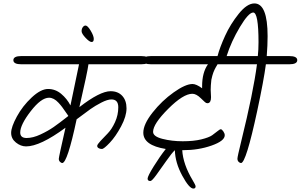

<svg xmlns="http://www.w3.org/2000/svg" viewBox="-20 -963 1754 1120"><path d="M105 -636H803Q850 -636 850 -612Q850 -588 803 -588H496Q490 -542 443 -338Q563 -431 625 -431Q668 -431 693 -404Q718 -377 718 -331Q718 -285 686.5 -226Q655 -167 620.5 -130.5Q586 -94 574.5 -94Q563 -94 555 -99Q547 -104 547 -112Q547 -120 566 -140.5Q585 -161 608.5 -185Q632 -209 651 -250.5Q670 -292 670 -337.5Q670 -383 630 -383Q607 -383 571 -364.5Q535 -346 507.5 -326.5Q480 -307 427 -267Q373 -12 343 -12Q337 -12 330 -19Q323 -26 323 -36.5Q323 -47 362 -218Q214 -109 132 -109Q101 -109 73 -131.5Q45 -154 45 -188Q45 -222 78.5 -283.5Q112 -345 165 -394.5Q218 -444 260.5 -444Q303 -444 337 -415.5Q371 -387 391 -348Q399 -383 415 -463Q431 -543 441 -588H105Q58 -588 58 -612Q58 -636 105 -636ZM266 -393Q220 -393 159 -314Q98 -235 98 -190Q98 -158 135 -158Q172 -158 216 -178.5Q260 -199 293 -222Q326 -245 378 -286V-288Q375 -292 363 -309.5Q351 -327 342.5 -338.5Q334 -350 321 -364Q294 -393 266 -393Z M479 -814Q491 -814 509 -784Q527 -754 527 -736Q527 -718 514.5 -718Q502 -718 479 -742.5Q456 -767 456 -781Q456 -795 463 -804.5Q470 -814 479 -814Z M1193 -361H1190Q1186 -361 1182 -362.5Q1178 -364 1151.5 -390Q1125 -416 1102 -416Q1049 -416 961 -328Q873 -240 873 -194Q873 -167 927.5 -153Q982 -139 1046 -139Q1110 -139 1154.5 -150Q1199 -161 1217.5 -174Q1236 -187 1249 -198Q1262 -209 1268 -209Q1274 -209 1282.5 -197Q1291 -185 1291 -174Q1291 -141 1214.5 -114Q1138 -87 1049 -87H1043Q1048 -5 1103 87Q1121 117 1121 124Q1121 137 1108 137Q1084 137 1043 61.5Q1002 -14 1000 -87Q982 -70 949.5 -23.5Q917 23 891.5 58Q866 93 857 93Q841 93 841 79Q841 65 876 8.5Q911 -48 947 -94Q816 -115 816 -189Q816 -238 870 -306.5Q924 -375 993 -424Q1062 -473 1103 -473Q1125 -473 1159 -448V-460Q1159 -540 1193 -588H862Q815 -588 815 -612Q815 -636 862 -636H1436Q1483 -636 1483 -612Q1483 -588 1436 -588H1249Q1240 -572 1238 -569Q1236 -566 1231.5 -556.5Q1227 -547 1224.5 -540Q1222 -533 1218.5 -521Q1215 -509 1213 -498Q1209 -463 1209 -439L1211 -396Q1211 -364 1193 -361Z M1667 -636Q1714 -636 1714 -612Q1714 -588 1667 -588H1531Q1519 -496 1480 -314Q1415 -12 1386 -12Q1379 -12 1372 -19Q1365 -26 1365 -37.5Q1365 -49 1387 -138Q1458 -426 1479 -588H1165Q1118 -588 1118 -612Q1118 -636 1165 -636H1249Q1262 -686 1293 -754Q1324 -822 1372.5 -882.5Q1421 -943 1464 -943Q1541 -943 1541 -752Q1541 -699 1536 -636ZM1488 -717Q1488 -890 1457 -890Q1430 -890 1379.5 -805.5Q1329 -721 1302 -636H1484Q1488 -673 1488 -717Z"/></svg>

Font: Kalam Light
Style: Regular
Weight: 300
Version: Version 2.001;PS 1.0;hotconv 1.0.79;makeotf.lib2.5.61930; tt